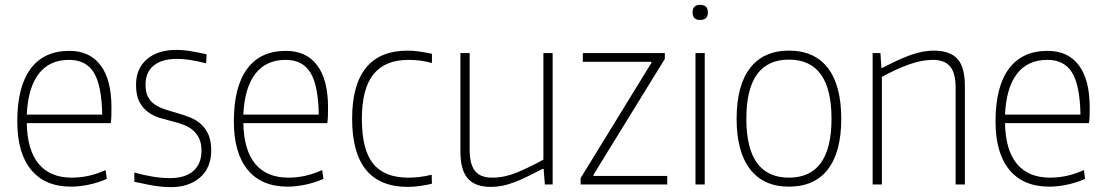

<svg xmlns="http://www.w3.org/2000/svg" viewBox="-20 -758 4546 789"><path d="M272 9Q165 9 108 -60Q51 -129 51 -259Q51 -401 105.5 -475Q160 -549 265 -549Q349 -549 393.5 -489.5Q438 -430 438 -317Q438 -294 437.5 -279Q437 -264 435 -252H90Q92 -141 139 -84.5Q186 -28 275 -28Q309 -28 342 -35Q375 -42 414 -59L419 -23Q386 -8 346.5 0.5Q307 9 272 9ZM264 -512Q183 -512 139 -454.5Q95 -397 90 -287H400Q398 -406 366 -459Q334 -512 264 -512Z M682 11Q668 11 653.5 10Q639 9 621.5 6.5Q604 4 582.5 -0.5Q561 -5 532 -11V-49Q571 -38 608.5 -32Q646 -26 678 -26Q741 -26 774.5 -55.5Q808 -85 808 -139Q808 -167 799.5 -186.5Q791 -206 776 -220Q761 -234 740 -243Q719 -252 693 -258Q666 -265 638.5 -273Q611 -281 589 -297Q567 -313 553 -339.5Q539 -366 539 -410Q539 -476 583.5 -514.5Q628 -553 706 -553Q719 -553 731 -552Q743 -551 756.5 -549Q770 -547 787.5 -543.5Q805 -540 829 -535L827 -498Q786 -508 759 -512Q732 -516 707 -516Q645 -516 611.5 -488.5Q578 -461 578 -410Q578 -380 588 -360.5Q598 -341 615.5 -329Q633 -317 655.5 -309.5Q678 -302 703 -295Q735 -286 762 -275Q789 -264 808 -246Q827 -228 837.5 -202.5Q848 -177 848 -140Q848 -69 802.5 -29Q757 11 682 11Z M1162 9Q1055 9 998 -60Q941 -129 941 -259Q941 -401 995.5 -475Q1050 -549 1155 -549Q1239 -549 1283.5 -489.5Q1328 -430 1328 -317Q1328 -294 1327.5 -279Q1327 -264 1325 -252H980Q982 -141 1029 -84.5Q1076 -28 1165 -28Q1199 -28 1232 -35Q1265 -42 1304 -59L1309 -23Q1276 -8 1236.5 0.5Q1197 9 1162 9ZM1154 -512Q1073 -512 1029 -454.5Q985 -397 980 -287H1290Q1288 -406 1256 -459Q1224 -512 1154 -512Z M1656 10Q1427 10 1427 -270Q1427 -409 1484 -479.5Q1541 -550 1656 -550Q1676 -550 1701.5 -546.5Q1727 -543 1755 -537V-499Q1709 -512 1659 -512Q1562 -512 1514.5 -452.5Q1467 -393 1467 -269Q1467 -144 1513 -86Q1559 -28 1658 -28Q1680 -28 1702.5 -30.5Q1725 -33 1754 -40L1755 -3Q1735 2 1707.5 6Q1680 10 1656 10Z M1997 10Q1932 10 1902 -25Q1872 -60 1872 -135V-540H1910V-143Q1910 -83 1932 -55.5Q1954 -28 2002 -28Q2052 -28 2101.5 -48Q2151 -68 2213 -102V-540H2251V0H2219L2214 -64H2210Q2173 -45 2144 -31Q2115 -17 2090.5 -8Q2066 1 2043.5 5.5Q2021 10 1997 10Z M2366 -26 2657 -500V-504H2375V-540H2712V-516L2419 -40V-35H2722V0H2366Z M2857 -676Q2826 -676 2826 -707Q2826 -738 2857 -738Q2889 -738 2889 -707Q2889 -676 2857 -676ZM2838 -540H2876V0H2838Z M3222 9Q3118 9 3062.5 -62.5Q3007 -134 3007 -270Q3007 -407 3062.5 -478.5Q3118 -550 3222 -550Q3327 -550 3382 -478.5Q3437 -407 3437 -270Q3437 -133 3382 -62Q3327 9 3222 9ZM3222 -28Q3397 -28 3397 -270Q3397 -513 3222 -513Q3047 -513 3047 -270Q3047 -28 3222 -28Z M3566 -540H3598L3602 -479H3606Q3676 -516 3725 -533Q3774 -550 3817 -550Q3883 -550 3914 -516.5Q3945 -483 3945 -405V0H3907V-396Q3907 -459 3884 -485.5Q3861 -512 3813 -512Q3769 -512 3716.5 -493.5Q3664 -475 3604 -442V0H3566Z M4292 9Q4185 9 4128 -60Q4071 -129 4071 -259Q4071 -401 4125.5 -475Q4180 -549 4285 -549Q4369 -549 4413.5 -489.5Q4458 -430 4458 -317Q4458 -294 4457.5 -279Q4457 -264 4455 -252H4110Q4112 -141 4159 -84.5Q4206 -28 4295 -28Q4329 -28 4362 -35Q4395 -42 4434 -59L4439 -23Q4406 -8 4366.5 0.5Q4327 9 4292 9ZM4284 -512Q4203 -512 4159 -454.5Q4115 -397 4110 -287H4420Q4418 -406 4386 -459Q4354 -512 4284 -512Z"/></svg>

Font: Encode Sans Narrow
Style: Thin
Weight: 250
Designer: Pablo Impallari, Andres Torresi
Foundry: Pablo Impallari, Andres Torresi
Version: Version 1.000; ttfautohint (v1.00) -l 8 -r 50 -G 200 -x 14 -